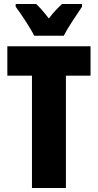

<svg xmlns="http://www.w3.org/2000/svg" viewBox="-20 -947 493 967"><path d="M292 -927Q279 -915 262 -897Q245 -879 226 -854Q188 -903 162 -927H59V-913Q78 -888 109 -840.5Q140 -793 152 -767H301Q316 -796 344.5 -840Q373 -884 393 -913V-927ZM312 -566H436V-714H17V-566H141V0H312Z"/></svg>

Font: Noto Sans Display Condensed Black
Style: Regular
Weight: 900
Width: 3
Designer: Monotype Design team
Foundry: Monotype Imaging Inc.
Version: 1.000